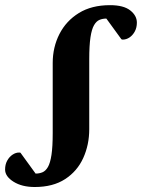

<svg xmlns="http://www.w3.org/2000/svg" viewBox="-30 -728 563 762"><path d="M107.9 14.2Q57.1 14.2 23.7 -6.8Q-9.8 -27.8 -9.8 -55.2Q-9.8 -75.2 -1.5 -90.3Q6.8 -105.5 20 -114.3Q33.2 -123 46.4 -122.6Q46.9 -122.6 49.3 -122.3Q51.8 -122.1 51.8 -121.1L111.3 -39.1Q126 -39.1 138.4 -44.2Q150.9 -49.3 160.2 -65.2Q169.4 -81.1 174.3 -113.3Q179.2 -145.5 179.2 -199.7V-478Q179.2 -540.5 205.8 -592.8Q232.4 -645 283 -676.3Q333.5 -707.5 406.7 -707.5Q460.4 -707.5 486.8 -686.8Q513.2 -666 513.2 -638.2Q513.2 -618.2 504.9 -603Q496.6 -587.9 483.9 -579.3Q471.2 -570.8 457 -570.8Q456.5 -570.8 454.3 -571.3Q452.1 -571.8 451.7 -572.3L392.1 -654.3Q377.4 -654.3 365 -649.2Q352.5 -644 343.3 -628.2Q334 -612.3 329.1 -580.1Q324.2 -547.9 324.2 -493.7V-215.3Q324.2 -153.3 300.3 -100.8Q276.4 -48.3 228.3 -17.1Q180.2 14.2 107.9 14.2Z"/></svg>

Font: Gelasio SemiBold
Style: Regular
Weight: 600
Designer: Eben Sorkin
Foundry: Eben Sorkin
Version: Version 1.008